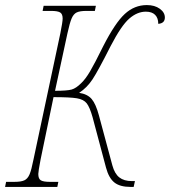

<svg xmlns="http://www.w3.org/2000/svg" viewBox="-42 -737 670 757"><path d="M-18 -20H15Q41 -20 54 -26Q67 -32 74.5 -49.5Q82 -67 90 -108L196 -606Q205 -651 205 -664Q205 -682 195 -688Q185 -694 159 -694H126L130 -714H336L332 -694H299Q273 -694 260.5 -688Q248 -682 240.5 -664.5Q233 -647 224 -606L175 -379Q223 -379 240.5 -384Q258 -389 278 -409Q295 -425 313 -455.5Q331 -486 365 -555Q412 -647 450 -682Q488 -717 537 -717Q568 -717 588 -702.5Q608 -688 608 -668Q608 -645 582 -643Q582 -666 569.5 -678.5Q557 -691 533 -691Q499 -691 467.5 -663.5Q436 -636 394 -555Q345 -458 323 -424.5Q301 -391 270 -371Q303 -366 319.5 -346.5Q336 -327 348 -282L401 -85Q410 -52 428.5 -37.5Q447 -23 478 -23H490L485 0H473Q431 0 409 -17.5Q387 -35 376 -76L323 -275Q312 -314 300 -329.5Q288 -345 261 -349.5Q234 -354 169 -354L118 -108Q109 -61 109 -51Q109 -32 119 -26Q129 -20 155 -20H188L184 0H-22Z"/></svg>

Font: Noto Serif NarrowThin
Style: Italic
Weight: 250
Width: 4
Italic angle: -12°
Designer: Monotype Design Team
Foundry: Monotype Imaging Inc.
Version: Version 1.001